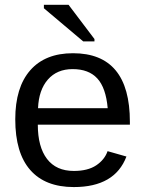

<svg xmlns="http://www.w3.org/2000/svg" viewBox="-20 -756 596 786"><path d="M134.8 -245.6Q134.8 -154.8 172.4 -105.5Q210 -56.2 282.2 -56.2Q339.4 -56.2 373.8 -79.1Q408.2 -102.1 420.4 -137.2L497.6 -115.2Q450.2 9.8 282.2 9.8Q165 9.8 103.8 -60.1Q42.5 -129.9 42.5 -267.6Q42.5 -398.4 103.8 -468.3Q165 -538.1 278.8 -538.1Q511.7 -538.1 511.7 -257.3V-245.6ZM420.9 -313Q413.6 -396.5 378.4 -434.8Q343.3 -473.1 277.3 -473.1Q213.4 -473.1 176 -430.4Q138.7 -387.7 135.7 -313ZM366.7 -596.2V-586.4H320.8L159.7 -722.2V-736.3H260.7Z"/></svg>

Font: Arimo
Style: Regular
Weight: 400
Designer: Steve Matteson
Foundry: Monotype Imaging Inc.
Version: Version 1.33